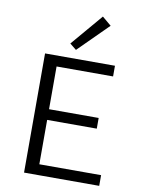

<svg xmlns="http://www.w3.org/2000/svg" viewBox="-98 -977 778 1044"><g transform="rotate(10 291.0 -455.0)"><path d="M271 -706 235 -735 384 -910 434 -868ZM524 -59V0H109V-658H495V-599H183V-363H457V-304H183V-59Z"/></g></svg>

Font: Ysabeau Infant
Style: Regular
Weight: 400
Designer: Christian Thalmann (Catharsis Fonts)
Version: Version 0.003